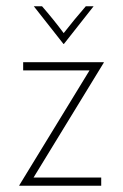

<svg xmlns="http://www.w3.org/2000/svg" viewBox="-20 -595 394 615"><path d="M41.7 0V-1.4L266.7 -369.4H54.2V-395.8H312.5V-394.4L87.5 -26.4H304.2V0ZM183.3 -454.2 88.2 -575H114.6Q133.3 -553.5 150.7 -531.9Q168.1 -510.4 184 -488.9Q200.7 -510.4 218.4 -531.9Q236.1 -553.5 254.9 -575H279.9L184.7 -454.2Z"/></svg>

Font: Afacad Flux Thin
Style: Regular
Weight: 250
Designer: Kristian Moeller
Foundry: Dicotype
Version: Version 1.100